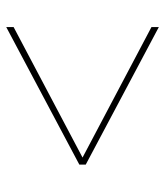

<svg xmlns="http://www.w3.org/2000/svg" viewBox="22 -656 516 599"><g transform="rotate(90 279.5 -357.0)"><path d="M65 -119 494 -347V-367L65 -595V-572L472 -357L65 -142Z"/></g></svg>

Font: Noto Serif Display Medium
Style: Regular
Weight: 500
Designer: Monotype Design Team
Foundry: Monotype Imaging Inc.
Version: Version 2.009